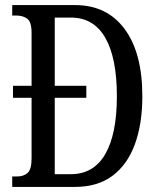

<svg xmlns="http://www.w3.org/2000/svg" viewBox="-20 -734 624 754"><path d="M28 0V-41H47Q73 -41 88.5 -55Q104 -69 104 -112V-350H31V-397H104V-605Q104 -648 87 -660.5Q70 -673 44 -673H28V-714H275Q400 -714 469.5 -620Q539 -526 539 -356Q539 -247 509.5 -167Q480 -87 421.5 -43.5Q363 0 275 0ZM258 -50Q348 -50 393.5 -129Q439 -208 439 -356Q439 -506 393.5 -585.5Q348 -665 258 -665H195V-397H319V-350H195V-50Z"/></svg>

Font: Noto Serif ExtraCondensed
Style: Regular
Weight: 400
Width: 2
Designer: Monotype Design Team
Foundry: Monotype Imaging Inc.
Version: Version 2.015